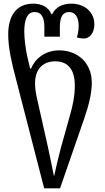

<svg xmlns="http://www.w3.org/2000/svg" viewBox="-20 -792 578 1052"><path d="M222 240H309L442 -144C469 -222 483 -285 483 -338C483 -451 402 -516 305 -516C226 -516 172 -470 150 -416H145L128 -489C119 -533 113 -583 113 -620C113 -679 127 -726 169 -726C208 -726 223 -695 223 -645V-591H308V-645C308 -701 325 -726 359 -726C392 -726 411 -697 411 -652C411 -620 405 -598 401 -587C412 -584 425 -581 440 -581C468 -581 497 -607 497 -660C497 -718 452 -772 370 -772C326 -772 284 -754 266 -714H262C246 -754 206 -772 163 -772C65 -772 25 -700 25 -603C25 -528 45 -444 67 -361ZM276 175C268 138 256 73 244 20L185 -243C178 -272 172 -305 172 -335C172 -409 211 -456 283 -456C354 -456 390 -409 390 -323C390 -266 378 -211 365 -166L313 20C299 73 284 138 276 175Z"/></svg>

Font: Noto Serif Georgian SemiCondensed
Style: Regular
Weight: 400
Width: 4
Designer: Monotype Design Team, Akaki Razmadze
Foundry: Google LLC
Version: Version 2.003